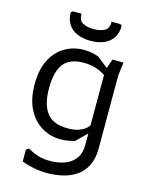

<svg xmlns="http://www.w3.org/2000/svg" viewBox="-136 -804 855 1108"><g transform="rotate(15 291.5 -250.0)"><path d="M258 220Q212 220 173.5 212Q135 204 103 192V120L119 110Q143 125 177.5 137Q212 149 260 148Q302 147 340 134Q378 121 402.5 89.5Q427 58 427 3V-442L451 -510H517L507 -430V6Q507 68 485.5 109.5Q464 151 428.5 175Q393 199 348.5 209.5Q304 220 258 220ZM280 12Q220 12 168.5 -18Q117 -48 85.5 -108Q54 -168 54 -257Q54 -345 84 -403.5Q114 -462 165 -492Q216 -522 278 -522Q304 -522 326 -517.5Q348 -513 366 -507L464 -429V-378Q446 -399 421.5 -415Q397 -431 365.5 -440.5Q334 -450 295 -450Q241 -450 206.5 -429Q172 -408 156 -365Q140 -322 140 -257Q140 -161 177.5 -110.5Q215 -60 303 -60Q343 -60 369.5 -69.5Q396 -79 413 -94.5Q430 -110 441 -129V-76L363 0Q343 5 322 8.5Q301 12 280 12ZM300 -582Q254 -582 219.5 -597Q185 -612 166.5 -641Q148 -670 148 -712L158 -720H210Q210 -678 236.5 -665Q263 -652 300 -652Q337 -652 363.5 -665Q390 -678 390 -720H442L452 -712Q452 -670 433.5 -641Q415 -612 381 -597Q347 -582 300 -582Z"/></g></svg>

Font: AR One Sans
Style: Regular
Weight: 400
Designer: Niteesh Yadav
Foundry: Niteesh Yadav
Version: Version 1.001;gftools[0.9.33]